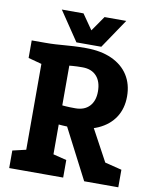

<svg xmlns="http://www.w3.org/2000/svg" viewBox="-92 -919 785 988"><g transform="rotate(10 300.0 -425.0)"><path d="M95 0V-667Q125.7 -667 149.3 -668.5Q173 -670 195.7 -671.8Q218.3 -673.7 244.8 -675.2Q271.3 -676.7 306.7 -676.7Q386 -676.7 442.3 -651Q498.7 -625.3 528.5 -578.5Q558.3 -531.7 558.3 -468Q558.3 -405 528.3 -358.8Q498.3 -312.7 442.2 -287.3Q386 -262 305.7 -262Q274.3 -262 255.7 -263.5Q237 -265 237 -265V0ZM416.7 0 260.7 -302 401.3 -309 568.3 0ZM306.7 -362Q354 -362 380.2 -390Q406.3 -418 406.3 -467Q406.3 -518.7 380.2 -547.3Q354 -576 306.7 -576Q275.3 -576 256.7 -574.3Q238 -572.7 238 -572.7V-365Q238 -365 256.7 -363.5Q275.3 -362 306.7 -362ZM25 0V-91.7L125 -115L105 0ZM227 0 200.3 -118.3 307 -91.7V0ZM515 0 488.3 -118.3 595 -91.7V0ZM25 -667H105L124.3 -548.7L25 -575.3ZM266.7 -697 373.3 -850.3H486.7L383.3 -697ZM370 -697H253.3L150 -850.3H263.3Z"/></g></svg>

Font: Epunda Slab Light
Style: Regular
Weight: 300
Designer: Simon Atzbach
Foundry: typofactur
Version: Version 1.102